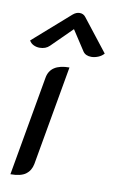

<svg xmlns="http://www.w3.org/2000/svg" viewBox="-87 -805 521 862"><g transform="rotate(10 173.5 -374.5)"><path d="M104 -445Q115 -509 202 -509L122 -55Q116 -24 93.5 -7.5Q71 9 24 9ZM54 -573Q39 -573 26 -579.5Q13 -586 7 -598L174 -745Q189 -758 205 -758Q222 -758 232 -745L347 -598Q337 -586 321 -579.5Q305 -573 290 -573Q264 -573 252 -590L192 -682L99 -590Q82 -573 54 -573Z"/></g></svg>

Font: K2D
Style: Italic
Weight: 400
Italic angle: -10°
Designer: Katatrad Aksorn Co.,Ltd.
Foundry: Cadson Demak Co.,Ltd.
Version: Version 1.000; ttfautohint (v1.6)